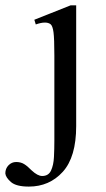

<svg xmlns="http://www.w3.org/2000/svg" viewBox="-97 -480 395 717"><path d="M187.5 -9.3Q187.5 106.4 137.5 161.6Q87.4 216.8 10.7 216.8Q-36.6 216.8 -56.2 199.7Q-75.7 182.6 -77.1 167.5Q-77.1 149.4 -65.2 137.2Q-53.2 125 -36.6 125Q-19.5 125 -7.1 132.6Q5.4 140.1 21 156.2Q43.5 177.2 60.5 177.2Q84 177.2 93.5 157Q103 136.7 104.5 106.4Q106 76.2 106 45.9V-272.5Q106 -335.9 102.8 -359.6Q99.6 -383.3 91.8 -389.6Q75.2 -402.3 36.6 -388.7L31.2 -406.2L166.5 -460H187.5Z"/></svg>

Font: BabelStone Roman
Style: Regular
Weight: 400
Designer: Walt Agee, Victor Gaultney, Peter Martin, Debbi Hosken, Becca Hirsbrunner (SIL); Andrew West (BabelStone)
Foundry: BabelStone
Version: Version 16.000